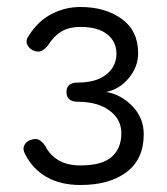

<svg xmlns="http://www.w3.org/2000/svg" viewBox="-20 -518 478 549"><path d="M210 11Q153 11 113 -12Q73 -35 52 -77Q44 -91 49.5 -102.5Q55 -114 68 -118Q82 -123 91 -118.5Q100 -114 110 -100Q122 -75 147 -60Q172 -45 210 -45Q272 -45 299.5 -69.5Q327 -94 327 -137Q327 -177 293 -202Q259 -227 203 -227Q170 -227 170 -255Q170 -282 203 -282Q256 -282 284.5 -305.5Q313 -329 313 -364Q313 -399 286.5 -420Q260 -441 210 -441Q177 -441 155 -427.5Q133 -414 117 -388Q107 -376 97.5 -372Q88 -368 74 -374Q61 -381 57 -392.5Q53 -404 63 -417Q89 -458 127.5 -478Q166 -498 210 -498Q281 -498 328 -464Q375 -430 375 -366Q375 -327 348.5 -295Q322 -263 284 -255Q326 -248 358.5 -214.5Q391 -181 391 -134Q391 -63 342 -26Q293 11 210 11Z"/></svg>

Font: Shin Retro Maru Gothic Regular
Style: Regular
Weight: 400
Designer: Iose
Foundry: Typographish
Version: Version 1.002